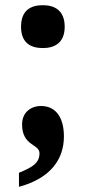

<svg xmlns="http://www.w3.org/2000/svg" viewBox="-20 -565 331 739"><path d="M145 -380C190 -380 229 -400 229 -462C229 -525 190 -545 145 -545C98 -545 61 -525 61 -462C61 -400 98 -380 145 -380ZM53 154C179 120 226 44 226 -40C226 -111 196 -157 138 -157C98 -157 65 -132 65 -86C65 -2 132 -12 132 25C132 63 104 79 53 100Z"/></svg>

Font: Noto Serif Tamil SemiCondensed ExtraBold
Style: Regular
Weight: 800
Width: 4
Designer: Indian Type Foundry, Tom Grace, and the Monotype Design Team
Foundry: Monotype Imaging Inc.
Version: Version 2.004